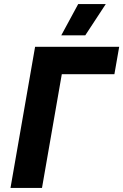

<svg xmlns="http://www.w3.org/2000/svg" viewBox="-20 -932 611 952"><path d="M154 -700H571L547.2 -564H286.4L188.2 0H32ZM402.8 -756.8H283.8L367.8 -912H504.6Z"/></svg>

Font: Fixel Italic Variable Display Thin
Style: Italic
Weight: 100
Italic angle: -10°
Designer: AlfaBravo + MacPaw
Foundry: Kyrylo Tkachov, Marchela Mozhyna, Serhii Makarenko, Maria Weinstein, Zakhar Kryvoshyya
Version: Version 1.210;Glyphs 3.2 (3217)